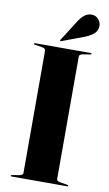

<svg xmlns="http://www.w3.org/2000/svg" viewBox="-98 -945 564 993"><g transform="rotate(10 183.5 -448.5)"><path d="M272 -28Q272 -17 293 -13.5L327.5 -8Q334.5 -7 334.5 -3.5Q334.5 0 329 0H38Q32.5 0 32.5 -3.5Q32.5 -7 39.5 -8L74 -13.5Q95 -17 95 -28V-672Q95 -683 74 -686.5L39.5 -692Q32.5 -693 32.5 -696.5Q32.5 -700 38 -700H329Q334.5 -700 334.5 -696.5Q334.5 -693 327.5 -692L293 -686.5Q272 -683 272 -672ZM233.5 -849.5Q263.5 -897 300.5 -896.5Q323.5 -896 336.8 -879.8Q350 -863.5 350 -847.5Q349.5 -818 329.2 -802.2Q309 -786.5 284.5 -777.5L169 -734Q164.5 -732.5 163 -735Q161.5 -737.5 164 -740.5Z"/></g></svg>

Font: Fraunces 144pt S000
Style: Bold
Weight: 700
Version: Version 1.000; ttfautohint (v1.8.3)